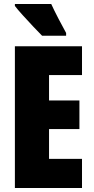

<svg xmlns="http://www.w3.org/2000/svg" viewBox="-20 -947 472 967"><path d="M55 -927V-917Q67 -901 94 -871Q121 -841 149 -811.5Q177 -782 192 -767H313V-781Q301 -802 276 -850Q251 -898 238 -927ZM393 -147H227V-297H380V-441H227V-569H393V-714H55V0H393Z"/></svg>

Font: Noto Sans Display Condensed Black
Style: Regular
Weight: 900
Width: 3
Designer: Monotype Design team
Foundry: Monotype Imaging Inc.
Version: 1.000